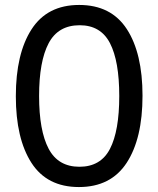

<svg xmlns="http://www.w3.org/2000/svg" viewBox="-20 -746 640 776"><path d="M44 -357Q44 -529 107.5 -627.5Q171 -726 300 -726Q429 -726 492.5 -628.5Q556 -531 556 -359Q556 -186 492 -88Q428 10 299 10Q170 10 107 -88Q44 -186 44 -357ZM462 -358Q462 -499 424.5 -571.5Q387 -644 302 -644Q215 -644 176.5 -571Q138 -498 138 -358Q138 -218 176.5 -145Q215 -72 301 -72Q387 -72 424.5 -144.5Q462 -217 462 -358Z"/></svg>

Font: Noto Sans Mono UI
Style: Regular
Weight: 400
Monospace: yes
Designer: Monotype Design team
Foundry: Monotype Imaging Inc.
Version: Version 1.000